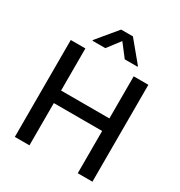

<svg xmlns="http://www.w3.org/2000/svg" viewBox="-215 -1099 1172 1248"><g transform="rotate(30 371.0 -475.0)"><path d="M79.9 -727.3H189.6V-411.2H552.2V-727.3H662.3V0H552.2V-317.1H189.6V0H79.9ZM204.5 -799 329.5 -949.6H418L542.6 -799V-793.7H446.7L373.6 -888.8L300.8 -793.7H204.5Z"/></g></svg>

Font: Inter P Medium
Style: Regular
Weight: 500
Designer: Rasmus Andersson
Foundry: rsms
Version: Version 3.018;git-588b23468